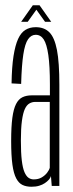

<svg xmlns="http://www.w3.org/2000/svg" viewBox="-20 -708 278 731"><path d="M100 3Q116.5 3 129 -0.8Q141.5 -4.5 150.8 -10.8Q160 -17 166 -23.8Q172 -30.5 174 -37.5L177 0H206V-385.5Q206 -470.5 196.8 -518Q187.5 -565.5 168 -585Q148.5 -604.5 116 -604.5Q93.5 -604.5 76.8 -594.2Q60 -584 49 -560Q38 -536 31.5 -494.8Q25 -453.5 24 -390.5L60.5 -388.5Q62.5 -460 68.8 -500.8Q75 -541.5 86.8 -558.5Q98.5 -575.5 116 -575.5Q135 -575.5 146.5 -557.8Q158 -540 164 -498.5Q170 -457 170 -385.5V-345H101Q80.5 -345 65.5 -337.8Q50.5 -330.5 41 -311.8Q31.5 -293 27 -259.2Q22.5 -225.5 22.5 -171.5Q22.5 -116 27.2 -81.5Q32 -47 41.8 -28.8Q51.5 -10.5 65.8 -3.8Q80 3 100 3ZM108.5 -25Q97.5 -25 88.8 -31Q80 -37 73.2 -52.5Q66.5 -68 63 -97Q59.5 -126 59.5 -173Q59.5 -219 63.5 -248.2Q67.5 -277.5 74.5 -292.8Q81.5 -308 91.8 -314Q102 -320 114.5 -320H169.5V-69.5Q167.5 -61 159.5 -50.5Q151.5 -40 138.8 -32.5Q126 -25 108.5 -25ZM60.5 -625H85.5L118.5 -671L151.5 -625H175L130.5 -688H105Z"/></svg>

Font: Anybody ExtraCondensed ExtraLight
Style: Regular
Weight: 250
Width: 2
Version: Version 1.113;gftools[0.9.25]